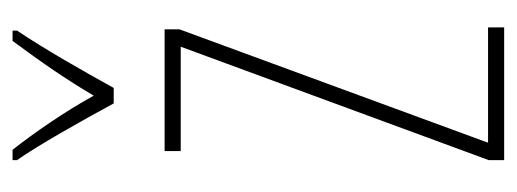

<svg xmlns="http://www.w3.org/2000/svg" viewBox="-272 -530 803 298"><g transform="rotate(-90 129.0 -381.5)"><path d="M117 -606H141C167 -653 201 -713 230 -756V-763H214C180 -717 155 -681 129 -637C105 -681 71 -730 45 -763H29V-756C51 -725 90 -656 117 -606ZM235 0V-25H56L232 -504V-527H43V-502H205L29 -24V0Z"/></g></svg>

Font: Noto Sans Khmer UI ExtraCondensed Thin
Style: Regular
Weight: 100
Width: 2
Designer: Danh Hong and the Monotype Design Team
Foundry: Monotype Imaging Inc.
Version: Version 2.002